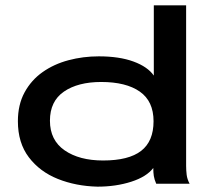

<svg xmlns="http://www.w3.org/2000/svg" viewBox="-20 -688 790 719"><path d="M345 11Q264 9 196.5 -18Q129 -45 88 -99Q47 -153 47 -234Q47 -296 72 -342Q97 -388 139.5 -418Q182 -448 236.5 -462.5Q291 -477 350 -477Q427 -477 480 -457.5Q533 -438 556 -405V-668H677V-67Q677 -50 679 -33.5Q681 -17 690 0H565Q558 -16 556 -29Q554 -42 554 -59Q529 -26 471.5 -7.5Q414 11 345 11ZM366 -87Q462 -87 508.5 -123Q555 -159 555 -234Q555 -309 503.5 -345Q452 -381 359 -381Q272 -381 219.5 -345Q167 -309 167 -236Q167 -163 222 -125Q277 -87 366 -87Z"/></svg>

Font: Inconsolata ExtraExpanded
Style: Bold
Weight: 700
Width: 8
Monospace: yes
Designer: Raph Levien, Cyreal, Brenton Simpson
Foundry: Raph Levien, Cyreal, Google
Version: Version 3.100; ttfautohint (v1.8.4.7-5d5b)